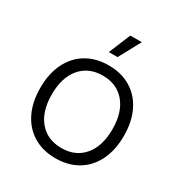

<svg xmlns="http://www.w3.org/2000/svg" viewBox="-205 -1055 1158 1218"><g transform="rotate(30 374.0 -446.0)"><path d="M68 0ZM680 -330Q680 -226 642.5 -149.5Q605 -73 536 -31.5Q467 10 374 10Q281 10 212 -31.5Q143 -73 105.5 -149.5Q68 -226 68 -330Q68 -434 105.5 -510.5Q143 -587 212 -628.5Q281 -670 374 -670Q467 -670 536 -628.5Q605 -587 642.5 -510.5Q680 -434 680 -330ZM152 -330Q152 -206 211.5 -135.5Q271 -65 374 -65Q477 -65 536.5 -135.5Q596 -206 596 -330Q596 -454 536.5 -524.5Q477 -595 374 -595Q271 -595 211.5 -524.5Q152 -454 152 -330ZM481 -902 395 -743H331L397 -902Z"/></g></svg>

Font: Work Sans
Style: Regular
Weight: 400
Designer: Wei Huang
Foundry: Wei Huang
Version: Version 1.500; ttfautohint (v1.6)